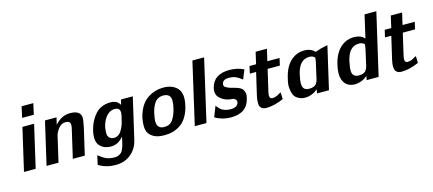

<svg xmlns="http://www.w3.org/2000/svg" viewBox="-60 -1284 4648 2062"><g transform="rotate(-15 2264.0 -252.5)"><path d="M57 0 166 -472H296L187 0ZM188 -566 215 -688H345L318 -566Z M308 0 418 -476H546L528 -398Q602 -482 696 -482Q817 -482 817 -396Q818 -378 810.5 -344.5Q803 -311 802 -297L733 0H600L674 -320Q674 -322 675 -324Q676 -326 676 -328Q679 -352 678 -367Q672 -401 626 -401Q582 -401 552 -366.5Q522 -332 508 -290L441 0Z M889 -236Q890 -240 892 -249Q894 -258 896 -263Q922 -352 981 -415.5Q1040 -479 1143 -482Q1170 -482 1185 -477Q1226 -469 1251 -426L1265 -482H1396L1291 -28Q1270 67 1200.5 125Q1131 183 1026 183Q926 183 841 132L864 30Q909 67 946.5 84Q984 101 1042 101Q1067 101 1086 91.5Q1105 82 1115.5 72Q1126 62 1136 38Q1146 14 1149 4Q1152 -6 1159 -34L1172 -95Q1114 -22 1033 -22Q951 -22 907 -73.5Q863 -125 889 -236ZM1023 -237Q1021 -227 1021 -220Q1017 -191 1018 -165.5Q1019 -140 1036.5 -122Q1054 -104 1085 -103Q1095 -102 1107 -105Q1146 -113 1172.5 -157.5Q1199 -202 1210 -249L1225 -311Q1233 -345 1228 -363Q1221 -401 1172 -401Q1122 -401 1082 -359Q1042 -317 1023 -237Z M1437 -238Q1445 -271 1454 -292Q1491 -391 1567 -439.5Q1643 -488 1734 -488Q1837 -488 1891 -428.5Q1945 -369 1915 -239Q1899 -169 1868 -118.5Q1837 -68 1796 -41Q1755 -14 1711.5 -2Q1668 10 1618 10Q1569 10 1531.5 -1.5Q1494 -13 1464 -41.5Q1434 -70 1428.5 -117.5Q1423 -165 1437 -238ZM1570 -242Q1570 -240 1569 -235Q1568 -230 1568 -227Q1559 -186 1559 -160Q1559 -76 1639 -76Q1701 -76 1733.5 -121.5Q1766 -167 1784 -242Q1807 -338 1785 -374Q1764 -406 1714 -406Q1681 -406 1656 -393Q1631 -380 1614.5 -355Q1598 -330 1588.5 -304Q1579 -278 1570 -242Z M1956 0 2114 -688H2244L2086 0Z M2182 -38 2228 -155Q2227 -157 2227 -155Q2254 -118 2280 -101Q2321 -76 2377 -76Q2456 -76 2466 -132Q2468 -147 2457.5 -159.5Q2447 -172 2432 -177Q2401 -177 2364 -187.5Q2327 -198 2292 -227.5Q2257 -257 2255 -298Q2253 -322 2258 -340Q2292 -487 2471 -487Q2553 -487 2629 -452L2587 -349Q2549 -380 2517.5 -393.5Q2486 -407 2441 -407Q2376 -407 2366 -361Q2360 -332 2385 -320Q2402 -309 2428.5 -300.5Q2455 -292 2476.5 -287Q2498 -282 2521.5 -272Q2545 -262 2557 -248.5Q2569 -235 2576.5 -208.5Q2584 -182 2573 -144Q2538 10 2358 10Q2261 10 2182 -38Z M2673 -392 2691 -472H2764L2794 -603H2920L2889 -472H3025L3007 -392H2871L2816 -156Q2806 -118 2811.5 -96.5Q2817 -75 2841 -75Q2860 -75 2884 -83Q2896 -87 2914.5 -99Q2933 -111 2941 -111Q2942 -99 2942.5 -73.5Q2943 -48 2943 -36Q2837 10 2750 10Q2723 10 2706 -0.5Q2689 -11 2682.5 -25.5Q2676 -40 2675.5 -62.5Q2675 -85 2677.5 -102.5Q2680 -120 2685 -143L2743 -392Z M3054 -238Q3085 -376 3167 -437Q3222 -479 3291 -482Q3316 -482 3328 -480Q3381 -473 3418 -435L3482 -456L3557 -472L3448 0H3315L3320 -23V-26L3325 -44Q3257 11 3182 11Q3159 11 3138.5 5.5Q3118 0 3094 -16Q3070 -32 3058 -59.5Q3046 -87 3041.5 -131.5Q3037 -176 3054 -238ZM3189 -246Q3174 -183 3175 -139Q3178 -70 3248 -70Q3278 -70 3298.5 -78Q3319 -86 3329.5 -102.5Q3340 -119 3343 -127Q3346 -135 3350 -151Q3363 -208 3389 -324Q3396 -356 3396 -378Q3373 -401 3336 -401Q3223 -401 3189 -246Z M3606 -238Q3637 -376 3719 -437Q3773 -479 3842 -481Q3868 -482 3890 -478Q3937 -471 3970 -435L4028 -688H4159L4000 0H3867L3872 -23V-26L3877 -44Q3809 11 3734 11Q3716 11 3698.5 7Q3681 3 3661.5 -6.5Q3642 -16 3627.5 -35Q3613 -54 3603.5 -80Q3594 -106 3594 -147Q3594 -188 3606 -238ZM3741 -246Q3740 -242 3738.5 -233Q3737 -224 3736 -219Q3725 -171 3727 -139Q3730 -70 3800 -70Q3830 -70 3850.5 -78Q3871 -86 3881.5 -102.5Q3892 -119 3895 -127Q3898 -135 3902 -151Q3915 -208 3941 -324Q3948 -356 3948 -378Q3925 -401 3888 -401Q3775 -401 3741 -246Z M4176 -392 4194 -472H4267L4297 -603H4423L4392 -472H4528L4510 -392H4374L4319 -156Q4309 -118 4314.5 -96.5Q4320 -75 4344 -75Q4363 -75 4387 -83Q4399 -87 4417.5 -99Q4436 -111 4444 -111Q4445 -99 4445.5 -73.5Q4446 -48 4446 -36Q4340 10 4253 10Q4226 10 4209 -0.5Q4192 -11 4185.5 -25.5Q4179 -40 4178.5 -62.5Q4178 -85 4180.5 -102.5Q4183 -120 4188 -143L4246 -392Z"/></g></svg>

Font: Coval
Style: ExtraBold Italic
Weight: 800
Foundry: Context Ltd
Version: Version 001.000